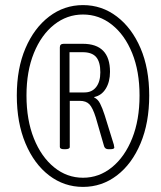

<svg xmlns="http://www.w3.org/2000/svg" viewBox="-20 -731 632 754"><path d="M306 3Q232 3 173 -42Q114 -87 80 -168Q46 -249 46 -356Q46 -462 80 -541.5Q114 -621 173 -666Q232 -711 306 -711Q380 -711 439 -666Q498 -621 532 -541.5Q566 -462 566 -356Q566 -249 532 -168Q498 -87 439 -42Q380 3 306 3ZM306 -33Q369 -33 419.5 -74Q470 -115 499 -187.5Q528 -260 528 -356Q528 -451 499 -522.5Q470 -594 419.5 -634Q369 -674 306 -674Q243 -674 192.5 -634Q142 -594 113 -522.5Q84 -451 84 -356Q84 -260 113 -187.5Q142 -115 192.5 -74Q243 -33 306 -33ZM232 -145Q215 -145 215 -154V-545Q215 -559 230 -559H305Q412 -559 412 -449Q412 -410 395.5 -383Q379 -356 350 -350V-348Q364 -342 373 -324.5Q382 -307 391 -279L427 -163Q427 -160 428 -156.5Q429 -153 429 -152Q429 -145 413 -145H406Q393 -145 389 -156L356 -270Q344 -308 331 -321.5Q318 -335 293 -335H254V-154Q254 -145 236 -145ZM253 -368H312Q341 -368 357.5 -389Q374 -410 374 -447Q374 -488 357.5 -507Q341 -526 305 -526H253Z"/></svg>

Font: Asap Condensed Condensed ExtraLight
Style: Italic
Weight: 200
Width: 3
Italic angle: -6°
Designer: Pablo Cosgaya
Foundry: Omnibus-Type
Version: Version 3.001; ttfautohint (v1.8.4.7-5d5b)